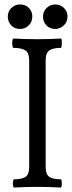

<svg xmlns="http://www.w3.org/2000/svg" viewBox="-20 -839 323 862"><path d="M43 3Q40 3 38.5 -6Q37 -15 38.5 -24.5Q40 -34 43 -34Q77 -34 94 -44.5Q111 -55 111 -91V-567Q111 -602 93.5 -613Q76 -624 41 -624Q37 -624 35.5 -634.5Q34 -645 35.5 -655.5Q37 -666 41 -666Q94 -663 147 -663Q199 -663 253 -666Q257 -666 257.5 -655.5Q258 -645 257 -634.5Q256 -624 253 -624Q219 -624 202 -613Q185 -602 185 -567V-91Q185 -55 202 -44.5Q219 -34 252 -34Q256 -34 257 -24.5Q258 -15 257 -6Q256 3 252 3Q200 0 148 0Q96 0 43 3ZM228 -709Q203 -709 188 -725.5Q173 -742 173 -764Q173 -788 189.5 -803.5Q206 -819 228 -819Q251 -819 267 -803.5Q283 -788 283 -765Q283 -740 266 -724.5Q249 -709 228 -709ZM70 -709Q45 -709 30 -725.5Q15 -742 15 -764Q15 -788 31.5 -803.5Q48 -819 70 -819Q94 -819 109.5 -803.5Q125 -788 125 -765Q125 -740 108.5 -724.5Q92 -709 70 -709Z"/></svg>

Font: Junicode Two Beta Condensed
Style: Regular
Weight: 400
Width: 3
Designer: Peter S. Baker
Foundry: Briery Creek Software
Version: Version 1.053; ttfautohint (v1.8.4)